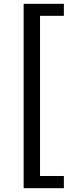

<svg xmlns="http://www.w3.org/2000/svg" viewBox="-20 -816 395 1007"><path d="M104 171H315V107H190V-733H315V-796H104Z"/></svg>

Font: Noto Sans JP Medium
Style: Regular
Weight: 500
Designer: Ryoko NISHIZUKA  (kana, bopomofo & ideographs); Paul D. Hunt (Latin, Greek & Cyrillic); Sandoll Communications , Soo-you
Foundry: Adobe
Version: Version 2.002;hotconv 1.0.116;makeotfexe 2.5.65601